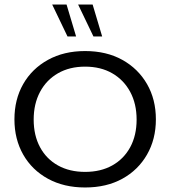

<svg xmlns="http://www.w3.org/2000/svg" viewBox="-20 -820 754 850"><path d="M356.7 10Q263 10 192.4 -28.6Q121.7 -67.2 82.8 -135.5Q43.9 -203.8 43.9 -291.6Q43.9 -380 82.8 -448Q121.7 -516 192.4 -555Q263 -594 356.7 -594Q451.3 -594 521.5 -555Q591.6 -516 630.8 -448Q670.1 -380 670.1 -291.6Q670.1 -203.8 630.8 -135.5Q591.6 -67.2 521.5 -28.6Q451.3 10 356.7 10ZM356.7 -59Q425.8 -59 476.8 -87.5Q527.9 -116 556.4 -168.2Q584.8 -220.5 584.8 -290.6Q584.8 -360.4 556.4 -413.3Q527.9 -466.2 476.8 -495.6Q425.8 -525 356.7 -525Q287.9 -525 236.7 -495.6Q185.5 -466.2 157.3 -413.3Q129.1 -360.4 129.1 -290.6Q129.1 -220.5 157.3 -168.2Q185.5 -116 236.7 -87.5Q287.9 -59 356.7 -59ZM393.7 -658.5 325.9 -799.8H390.1L432.3 -658.5ZM278.9 -658.5 211.1 -799.8H274.7L316.9 -658.5Z"/></svg>

Font: Rokkitt SemiBold
Style: Regular
Weight: 600
Designer: Vernon Adams
Foundry: Vernon Adams
Version: Version 3.103